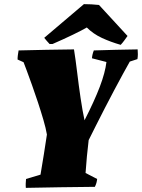

<svg xmlns="http://www.w3.org/2000/svg" viewBox="-20 -904 687 929"><path d="M105 5Q104 -6 104.5 -17Q105 -28 106 -38L176 -59Q184 -106 192 -156Q200 -206 207 -253Q202 -283 190 -324Q178 -365 163.5 -409Q149 -453 134.5 -493.5Q120 -534 109 -563.5Q98 -593 94 -603L65 -616Q65 -627 66.5 -638Q68 -649 70 -660Q138 -662 204.5 -663Q271 -664 338 -665Q346 -615 353.5 -552.5Q361 -490 370 -429Q379 -368 389 -322Q437 -416 463 -484.5Q489 -553 495 -604L425 -622Q426 -640 434 -660Q487 -662 540 -663Q593 -664 646 -665Q647 -653 647 -641.5Q647 -630 645 -618L608 -606Q595 -583 575 -546.5Q555 -510 532 -466.5Q509 -423 486 -378.5Q463 -334 443 -294Q423 -254 409 -226Q404 -185 400.5 -147.5Q397 -110 394 -67L450 -38Q449 -28 446.5 -19Q444 -10 439 0Q356 1 272 2Q188 3 105 5ZM564 -687Q515 -701 473 -720.5Q431 -740 400 -771Q378 -758 332.5 -736Q287 -714 234 -691H220Q213 -699 206 -706.5Q199 -714 194 -721L386 -884Q404 -884 422.5 -883Q441 -882 459 -880L597 -730Q590 -720 582 -709Q574 -698 564 -687Z"/></svg>

Font: Labrada Black
Style: Italic
Weight: 900
Italic angle: -7°
Designer: Mercedes Jáuregui
Foundry: Omnibus-Type Team
Version: Version 1.000; ttfautohint (v1.8.4.7-5d5b)